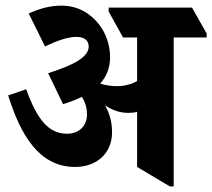

<svg xmlns="http://www.w3.org/2000/svg" viewBox="-20 -653 754 682"><path d="M247 -60C324 -60 378 -109 378 -183C378 -219 370 -249 353 -279C378 -262 405 -252 436 -252C447 -252 458 -253 467 -256V-60L583 9H597V-520H714V-534L662 -626H366V-612L417 -520H467V-365C449 -355 425 -347 395 -347C375 -347 355 -350 336 -356C359 -382 371 -413 371 -450C371 -492 357 -534 332 -566C301 -606 256 -633 198 -633C159 -633 121 -623 82 -605L140 -488C181 -508 221 -522 251 -522C280 -522 295 -509 295 -488C295 -450 242 -422 151 -393L204 -283C229 -291 251 -299 271 -309C283 -290 289 -269 289 -246C289 -206 261 -178 218 -178C151 -178 111 -231 73 -336L9 -314C54 -171 120 -60 247 -60Z"/></svg>

Font: Noto Serif Devanagari Condensed ExtraBold
Style: Regular
Weight: 800
Width: 3
Designer: Universal Thirst, Indian Type Foundry and the Monotype Design Team
Foundry: Monotype Imaging Inc.
Version: Version 2.004